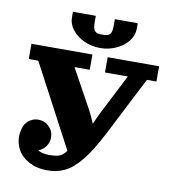

<svg xmlns="http://www.w3.org/2000/svg" viewBox="-88 -880 889 969"><g transform="rotate(10 356.5 -395.5)"><path d="M207.5 -771.5V-800.8H324.7V-771.5Q324.7 -752.7 326.8 -741.7Q328.9 -730.7 334.6 -724Q340.3 -717.3 349.2 -715.1Q358.2 -712.9 373.5 -712.9Q388.9 -712.9 397.8 -715.1Q406.7 -717.3 412.5 -724Q418.2 -730.7 420.3 -741.7Q422.4 -752.7 422.4 -771.5V-800.8H539.6V-771.5Q539.6 -738 516.5 -708.6Q493.4 -679.2 455.1 -661.9Q416.7 -644.5 373.5 -644.5Q330.3 -644.5 292 -661.9Q253.7 -679.2 230.6 -708.6Q207.5 -738 207.5 -771.5ZM419.9 -605.5H683.6V-527.3H634.8L485.1 -234.4Q459.2 -183.6 435.8 -145.5Q412.4 -107.4 390.3 -80.4Q368.2 -53.5 347.7 -35.9Q327.1 -18.3 304.9 -8.2Q282.7 2 261.7 5.9Q240.7 9.8 214.8 9.8Q190.2 9.8 166.5 4.2Q142.8 -1.5 121.5 -13.4Q100.1 -25.4 84 -42.2Q67.9 -59.1 58.3 -83.5Q48.8 -107.9 48.8 -136.7Q48.8 -152.3 54.4 -172.1Q59.8 -199 81.3 -216.7Q102.8 -234.4 130.9 -234.4Q163.3 -234.4 186.2 -211.5Q209 -188.7 209 -156.2Q209 -130.6 194.1 -110.4Q179.2 -90.1 155.8 -82Q176.3 -68.4 214.8 -68.4Q250.2 -68.4 267.9 -75.4Q285.6 -82.5 302 -104.7L78.1 -527.3H29.3V-605.5H341.8V-527.3H263.7L375 -325Q391.4 -293.2 404.3 -261.7Q420.2 -298.6 433.6 -325L537.1 -527.3H419.9Z"/></g></svg>

Font: Orelega One
Style: Regular
Weight: 400
Version: Version 1.1 ; ttfautohint (v1.8.3)